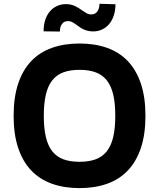

<svg xmlns="http://www.w3.org/2000/svg" viewBox="-20 -962 822 992"><path d="M50.4 -363.6Q50.4 -459.5 73.9 -529.8Q97.3 -600.1 141.3 -646.3Q185.4 -692.5 248.6 -714.8Q311.8 -737.2 391 -737.2Q469.8 -737.2 533 -714.8Q596.2 -692.5 640.3 -646.3Q684.3 -600.1 707.9 -529.8Q731.5 -459.5 731.5 -363.6Q731.5 -267.8 707.9 -197.4Q684.3 -127.1 640.3 -81Q596.2 -34.8 533 -12.4Q469.8 9.9 391 9.9Q311.8 9.9 248.6 -12.6Q185.4 -35.2 141.3 -81.3Q97.3 -127.5 73.9 -197.8Q50.4 -268.1 50.4 -363.6ZM391 -126.1Q439.6 -126.1 474.4 -139Q509.2 -152 531.8 -180.4Q554.3 -208.8 565 -254.1Q575.6 -299.4 575.6 -363.6Q575.6 -428.3 565 -473.4Q554.3 -518.5 531.8 -546.9Q509.2 -575.3 474.4 -588.2Q439.6 -601.2 391 -601.2Q342.3 -601.2 307.4 -588.2Q272.4 -575.3 250 -546.9Q227.6 -518.5 217 -473.4Q206.3 -428.3 206.3 -363.6Q206.3 -299.4 217 -254.1Q227.6 -208.8 250 -180.4Q272.4 -152 307.4 -139Q342.3 -126.1 391 -126.1ZM205.3 -800.1Q205.3 -833.8 214.1 -860.1Q223 -886.4 238.6 -904.1Q254.3 -921.9 275.4 -931.3Q296.5 -940.7 320.7 -940.7Q334.5 -940.7 346.1 -938Q357.6 -935.4 367.5 -930.8Q377.5 -926.1 386.2 -920.5Q394.9 -914.8 402.7 -909.4Q415.1 -900.6 426.7 -894Q438.2 -887.4 451.7 -887.4Q472.3 -887.8 483 -902.9Q493.6 -918 494 -942.5L576.7 -940Q576.3 -906.2 567.3 -880.1Q558.2 -854 542.8 -836.3Q527.3 -818.5 506.4 -809.1Q485.4 -799.7 461.3 -799.7Q446.4 -799.7 434.5 -802.6Q422.6 -805.4 412.6 -809.8Q402.7 -814.3 394.5 -820Q386.4 -825.6 378.9 -831Q367.2 -839.8 355.8 -846.4Q344.5 -853 330.3 -853Q311.8 -853 300.6 -838.4Q289.4 -823.9 289.4 -799Z"/></svg>

Font: Cannonade
Style: Bold
Weight: 700
Designer: Rasmus Andersson
Foundry: rsms
Version: Version 3.012;git-f93a4a705